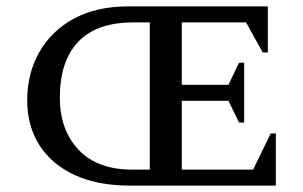

<svg xmlns="http://www.w3.org/2000/svg" viewBox="-20 -580 947 600"><path d="M385 0Q285 0 213.5 -33Q142 -66 103.5 -126Q65 -186 65 -267Q65 -350 102.5 -416.5Q140 -483 210.5 -521.5Q281 -560 380 -560H817V-416H801L749 -510H548V-315H694L727 -384H743V-197H727L694 -265H548V-50H771L826 -163H842V0ZM393 -50H448V-510H397Q282 -510 224.5 -449.5Q167 -389 167 -275Q167 -174 225.5 -112Q284 -50 393 -50Z"/></svg>

Font: Spectral SC Medium
Style: Regular
Weight: 500
Designer: Jean-Baptiste Levee
Foundry: Production Type
Version: Version 2.001